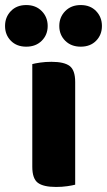

<svg xmlns="http://www.w3.org/2000/svg" viewBox="-72 -733 424 761"><path d="M150 8Q100 8 78 -8.5Q56 -25 56 -72V-479Q67 -482 87.5 -485Q108 -488 132 -488Q182 -488 204 -471.5Q226 -455 226 -408V-1Q215 2 194.5 5Q174 8 150 8ZM117 -630Q117 -595 93.5 -571.5Q70 -548 32 -548Q-6 -548 -29 -571.5Q-52 -595 -52 -630Q-52 -665 -29 -689Q-6 -713 32 -713Q70 -713 93.5 -689Q117 -665 117 -630ZM332 -630Q332 -595 309 -571.5Q286 -548 248 -548Q210 -548 186.5 -571.5Q163 -595 163 -630Q163 -665 186.5 -689Q210 -713 248 -713Q286 -713 309 -689Q332 -665 332 -630Z"/></svg>

Font: Baloo Da 2 ExtraBold
Style: Regular
Weight: 800
Designer: Noopur Datye, Sulekha Rajkumar and Ek Type
Foundry: Ek Type
Version: Version 1.640;hotconv 1.0.111;makeotfexe 2.5.65597; ttfautoh